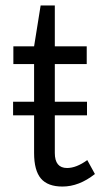

<svg xmlns="http://www.w3.org/2000/svg" viewBox="-20 -670 371 704"><path d="M209 14Q155 14 130 -15.5Q105 -45 105 -109V-247H28V-297H105V-435H29V-500H105L129 -650H181V-500H298V-435H181V-297H299V-247H181V-109Q181 -54 226 -54Q260 -54 300 -83L328 -32Q270 14 209 14Z"/></svg>

Font: Imprima
Style: Regular
Weight: 400
Designer: Eduardo Tunni
Foundry: Eduardo Tunni
Version: Version 1.002; ttfautohint (v1.8.4.7-5d5b);gftools[0.9.23]